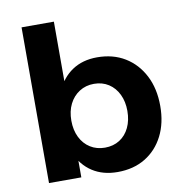

<svg xmlns="http://www.w3.org/2000/svg" viewBox="-83 -819 850 901"><g transform="rotate(-10 342.0 -368.5)"><path d="M403 -542Q479 -542 535.5 -507.5Q592 -473 624 -411Q656 -349 656 -266Q656 -185 625 -124Q594 -63 538 -29Q482 5 406 5Q336 5 286 -27.5Q236 -60 209 -121.5Q182 -183 182 -266Q182 -352 208.5 -414Q235 -476 284.5 -509Q334 -542 403 -542ZM367 -422Q328 -422 297.5 -402.5Q267 -383 250 -349Q233 -315 233 -270Q233 -225 250 -190.5Q267 -156 297.5 -137Q328 -118 367 -118Q407 -118 437 -137Q467 -156 483.5 -190.5Q500 -225 500 -270Q500 -314 483.5 -348.5Q467 -383 437 -402.5Q407 -422 367 -422ZM79 -742H233V0H79Z"/></g></svg>

Font: Alexandria SemiBold
Style: Regular
Weight: 600
Designer: Mohamed Gaber
Foundry: Kief Type Foundry
Version: Version 5.100